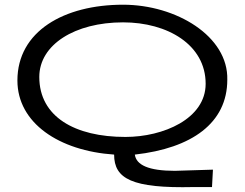

<svg xmlns="http://www.w3.org/2000/svg" viewBox="-20 -650 1040 816"><path d="M803 145H881L885 71L723 76C611 76 559 51 553 7C795 -20 946 -127 946 -311C951 -496 729 -630 503 -630C252 -630 54 -517 54 -308C54 -127 231 -9 465 7C465 110 541 151 803 145ZM513 -68C298 -68 147 -154 147 -323C147 -460 298 -555 503 -555C692 -555 854 -460 854 -294C854 -145 674 -68 513 -68Z"/></svg>

Font: Inconsolata UltraExpanded
Style: Regular
Weight: 400
Width: 9
Monospace: yes
Designer: Raph Levien, Cyreal, Brenton Simpson
Foundry: Raph Levien, Cyreal, Google
Version: Version 3.100